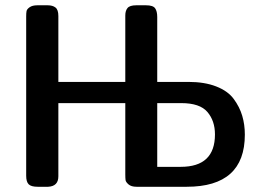

<svg xmlns="http://www.w3.org/2000/svg" viewBox="-20 -714 1010 734"><path d="M80.1 -42V-651.9Q80.1 -664.1 81.5 -671.6Q83 -679.2 93.5 -686.5Q104 -693.8 123 -693.8H162.1Q181.2 -693.8 192.1 -685.3Q203.1 -676.8 203.1 -652.8V-400.9H459V-654.8Q459 -672.9 467.5 -683.3Q476.1 -693.8 501 -693.8H538.1Q564.9 -693.8 573 -682.4Q581.1 -670.9 581.1 -648.9V-400.9H700.2Q762.2 -400.9 806.6 -383.5Q851.1 -366.2 873.5 -335.7Q896 -305.2 906 -271.5Q916 -237.8 916 -199.2Q916 0 693.8 0H502Q481.9 0 471.4 -9Q460.9 -18.1 460 -25.6Q459 -33.2 459 -46.9V-319.8H203.1V-40Q203.1 -2 164.1 0H124Q99.1 0 89.6 -9.5Q80.1 -19 80.1 -42ZM581.1 -76.2H670.9Q801.8 -76.2 801.8 -200.2Q801.8 -252 772.9 -285.9Q744.1 -319.8 672.9 -319.8H581.1Z"/></svg>

Font: CMU Sans Serif Demi Condensed
Style: DemiCondensed
Weight: 600
Width: 3
Version: Version 0.7.0